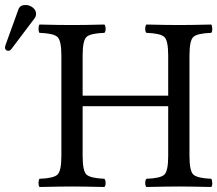

<svg xmlns="http://www.w3.org/2000/svg" viewBox="-44 -745 868 767"><path d="M58.1 -725.1Q74.2 -725.1 87.2 -714.6Q100.1 -704.1 100.1 -689.9Q100.1 -680.2 94.2 -671.9L2 -549.8Q-3.9 -542 -9.8 -542Q-23.9 -542 -23.9 -555.2Q-23.9 -559.1 -22 -564.9L29.8 -708Q36.1 -725.1 58.1 -725.1ZM712.9 -122.1Q712.9 -62 728.5 -47.6Q744.1 -33.2 799.8 -30.8Q803.7 -25.9 804 -13.9Q804.2 -2 799.8 2Q711.9 0 670.9 0Q630.9 0 541 2Q536.1 -2 536.1 -13.9Q536.1 -25.9 541 -30.8Q597.2 -32.7 612.5 -47.4Q627.9 -62 627.9 -122.1V-320.8H286.1V-122.1Q286.1 -62 301.5 -47.6Q316.9 -33.2 373 -30.8Q377.9 -25.9 377.9 -13.9Q377.9 -2 373 2Q285.2 0 244.1 0Q202.1 0 113.8 2Q109.9 -2 109.9 -13.9Q109.9 -25.9 113.8 -30.8Q169.9 -32.7 185.5 -47.4Q201.2 -62 201.2 -122.1V-522.9Q201.2 -583 185.5 -597.4Q169.9 -611.8 113.8 -613.8Q109.9 -617.7 109.9 -629.9Q109.9 -642.1 113.8 -647Q189.9 -645 243.2 -645Q297.4 -645 373 -647Q377.9 -642.1 377.9 -630.1Q377.9 -618.2 373 -613.8Q316.9 -611.8 301.5 -597.4Q286.1 -583 286.1 -522.9V-362.8H627.9V-522.9Q627.9 -583 612.5 -597.4Q597.2 -611.8 541 -613.8Q536.1 -617.7 536.1 -629.9Q536.1 -642.1 541 -647Q628.9 -645 669.9 -645Q717.8 -645 799.8 -647Q803.7 -642.1 804 -630.1Q804.2 -618.2 799.8 -613.8Q743.7 -611.8 728.3 -597.4Q712.9 -583 712.9 -522.9Z"/></svg>

Font: Linux Libertine O
Style: Regular
Weight: 400
Designer: Philipp H. Poll
Foundry: Philipp H. Poll
Version: Version 5.3.0